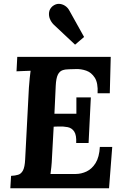

<svg xmlns="http://www.w3.org/2000/svg" viewBox="-20 -1003 663 1023"><path d="M570 -700 565 -506H500Q503 -561 485 -589Q467 -617 439.5 -626.5Q412 -636 385 -635L349 -634Q328 -634 312.5 -628.5Q297 -623 288 -604.5Q279 -586 277 -547L270 -397H387Q387 -411 387 -426.5Q387 -442 387 -457Q387 -472 387 -484H464L452 -241H386Q388 -283 375.5 -302Q363 -321 341 -325.5Q319 -330 292 -329L266 -328L257 -164Q256 -137 253.5 -113Q251 -89 249 -76H383Q413 -76 441.5 -89.5Q470 -103 489.5 -134.5Q509 -166 512 -220H578L561 0H35L39 -66Q61 -67 77 -72Q93 -77 102.5 -95Q112 -113 114 -153L134 -536Q136 -563 138.5 -588Q141 -613 143 -626Q127 -625 103 -624.5Q79 -624 68 -623L72 -700ZM380 -765 266 -872Q253 -885 246 -902Q239 -919 241.5 -937.5Q244 -956 260 -970Q277 -983 294 -982.5Q311 -982 326 -972.5Q341 -963 350 -946L428 -806Z"/></svg>

Font: Lora
Style: Bold Italic
Weight: 700
Italic angle: -3°
Designer: Olga Karpushina, Alexei Vanyashin (Cyrillic)
Foundry: Cyreal
Version: Version 3.004